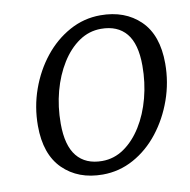

<svg xmlns="http://www.w3.org/2000/svg" viewBox="-79 -764 846 857"><g transform="rotate(-10 344.0 -335.0)"><path d="M319 16Q208 16 139.5 -51.5Q71 -119 71 -248Q71 -334 99 -412.5Q127 -491 176 -552.5Q225 -614 290.5 -650Q356 -686 431 -686Q542 -686 610.5 -619.5Q679 -553 679 -424Q679 -339 651 -260Q623 -181 574 -118.5Q525 -56 459.5 -20Q394 16 319 16ZM327 -44Q381 -44 426.5 -75.5Q472 -107 506 -161.5Q540 -216 558.5 -286Q577 -356 577 -432Q577 -531 537.5 -578.5Q498 -626 423 -626Q369 -626 323.5 -595Q278 -564 244 -509.5Q210 -455 191.5 -386Q173 -317 173 -240Q173 -141 212.5 -92.5Q252 -44 327 -44Z"/></g></svg>

Font: Source Serif 4 Caption
Style: Italic
Weight: 400
Italic angle: -12°
Designer: Frank Grießhammer
Foundry: Adobe Systems Incorporated
Version: Version 4.004;hotconv 1.0.117;makeotfexe 2.5.65602